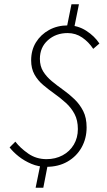

<svg xmlns="http://www.w3.org/2000/svg" viewBox="-20 -770 502 900"><path d="M197 12Q160 12 127 -2Q94 -16 68 -36.5Q42 -57 25 -79L52 -106Q75 -76 112.5 -50Q150 -24 198 -24Q240 -24 273.5 -42Q307 -60 326 -92Q345 -124 345 -165Q345 -206 329.5 -235.5Q314 -265 288.5 -288Q263 -311 235.5 -330.5Q208 -350 182.5 -371.5Q157 -393 141.5 -421Q126 -449 126 -487Q126 -535 148.5 -571.5Q171 -608 210 -629.5Q249 -651 299 -651Q345 -651 384 -626Q423 -601 446 -566L417 -541Q396 -573 365.5 -594Q335 -615 297 -615Q242 -615 204.5 -581.5Q167 -548 167 -494Q167 -460 182.5 -435Q198 -410 223.5 -389Q249 -368 276.5 -348.5Q304 -329 329 -305Q354 -281 370 -249.5Q386 -218 386 -173Q386 -121 362.5 -79Q339 -37 296.5 -12.5Q254 12 197 12ZM147 110 169 2H204L183 110ZM291 -631 315 -750H350L326 -631Z"/></svg>

Font: Source Sans 3 Light
Style: Italic
Weight: 300
Italic angle: -11°
Designer: Paul D. Hunt
Foundry: Adobe
Version: Version 3.046;hotconv 1.0.118;makeotfexe 2.5.65603